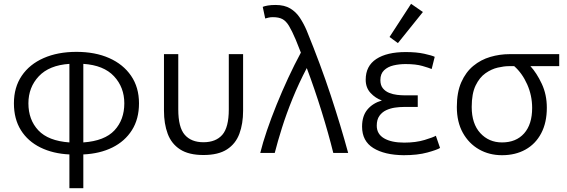

<svg xmlns="http://www.w3.org/2000/svg" viewBox="-20 -802 2972 1007"><path d="M344 185V8Q258 4 192 -28.5Q126 -61 89.5 -119.5Q53 -178 53 -260Q53 -344 94 -404.5Q135 -465 209 -497.5Q283 -530 381 -530Q479 -530 552.5 -497.5Q626 -465 667.5 -404.5Q709 -344 709 -260Q709 -178 672 -119.5Q635 -61 569.5 -28.5Q504 4 417 8V185ZM344 -55V-467Q238 -460 183.5 -402Q129 -344 129 -260Q129 -174 181 -118.5Q233 -63 344 -55ZM417 -55Q529 -63 580.5 -118.5Q632 -174 632 -260Q632 -344 578 -402Q524 -460 417 -467Z M1047 11Q970 11 924.5 -18.5Q879 -48 859.5 -100.5Q840 -153 840 -221V-518H915V-228Q915 -134 949 -95Q983 -56 1047 -56Q1112 -56 1146 -95Q1180 -134 1180 -228V-518H1255V-221Q1255 -153 1235.5 -100.5Q1216 -48 1170.5 -18.5Q1125 11 1047 11Z M1345 0Q1358 -53 1380 -117.5Q1402 -182 1430.5 -252.5Q1459 -323 1491.5 -393Q1524 -463 1558 -526Q1551 -544 1544 -561.5Q1537 -579 1531 -594Q1511 -641 1495.5 -666.5Q1480 -692 1461 -702Q1442 -712 1411 -712Q1398 -712 1388 -709.5Q1378 -707 1371 -705L1358 -766Q1367 -770 1384.5 -773Q1402 -776 1425 -776Q1472 -776 1502.5 -757.5Q1533 -739 1553 -708.5Q1573 -678 1588 -643Q1662 -462 1715 -301Q1768 -140 1806 0H1728Q1703 -101 1666.5 -218.5Q1630 -336 1589 -445Q1547 -365 1514.5 -285Q1482 -205 1459 -132Q1436 -59 1421 0Z M2097 12Q1997 11 1938 -25.5Q1879 -62 1879 -138Q1879 -194 1907 -227.5Q1935 -261 1983 -275Q1949 -287 1923.5 -314.5Q1898 -342 1898 -384Q1898 -456 1953.5 -492.5Q2009 -529 2108 -529Q2165 -529 2205.5 -520Q2246 -511 2260 -504L2244 -440Q2230 -446 2195.5 -456Q2161 -466 2107 -466Q2074 -466 2044 -459Q2014 -452 1994.5 -433.5Q1975 -415 1975 -382Q1975 -355 1988 -339Q2001 -323 2021 -315Q2041 -307 2062.5 -304.5Q2084 -302 2101 -302H2171V-241H2096Q2075 -241 2051 -237.5Q2027 -234 2005.5 -224Q1984 -214 1970 -194.5Q1956 -175 1956 -143Q1956 -99 1994.5 -76.5Q2033 -54 2100 -54Q2161 -54 2207 -68Q2253 -82 2266 -90L2288 -26Q2272 -16 2221 -2Q2170 12 2097 12ZM2067 -576 2023 -608 2136 -782 2198 -739Z M2613 12Q2546 12 2492.5 -18.5Q2439 -49 2407.5 -105.5Q2376 -162 2376 -241Q2376 -318 2399.5 -371Q2423 -424 2462.5 -456.5Q2502 -489 2551.5 -503.5Q2601 -518 2652 -518H2913V-455H2762Q2795 -419 2821.5 -362.5Q2848 -306 2848 -237Q2848 -159 2818.5 -103Q2789 -47 2736 -17.5Q2683 12 2613 12ZM2613 -55Q2687 -55 2729 -102.5Q2771 -150 2771 -236Q2771 -301 2745 -359.5Q2719 -418 2677 -455H2648Q2624 -455 2591 -447.5Q2558 -440 2526.5 -418Q2495 -396 2474.5 -353.5Q2454 -311 2454 -241Q2454 -153 2499 -104Q2544 -55 2613 -55Z"/></svg>

Font: Ubuntu Sans
Style: Regular
Weight: 400
Designer: Dalton Maag Ltd
Foundry: Dalton Maag Ltd
Version: Version 1.006; ttfautohint (v1.8.4.7-5d5b)